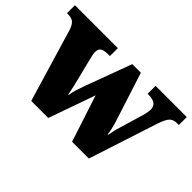

<svg xmlns="http://www.w3.org/2000/svg" viewBox="-98 -790 1044 1044"><g transform="rotate(45 424.0 -268.0)"><path d="M68 -422Q57 -454 42 -464.5Q27 -475 -2 -475H-6V-536H324V-475H311Q281 -475 266 -466.5Q251 -458 251 -433Q251 -425 253.5 -412Q256 -399 259 -388L284 -288Q293 -252 300.5 -220.5Q308 -189 311 -167H315Q318 -190 325.5 -214Q333 -238 340 -257L441 -530H507L602 -235Q607 -218 611 -199Q615 -180 616 -166H620Q624 -189 628 -205.5Q632 -222 638 -241L678 -376Q682 -389 684.5 -403.5Q687 -418 687 -426Q687 -475 621 -475H614V-536H854V-475H841Q812 -475 797 -459.5Q782 -444 766 -397L637 0H508L420 -269L325 0H194Z"/></g></svg>

Font: Noto Serif Black
Style: Regular
Weight: 900
Designer: Monotype Design Team
Foundry: Monotype Imaging Inc.
Version: Version 2.014; ttfautohint (v1.8.4.7-5d5b)